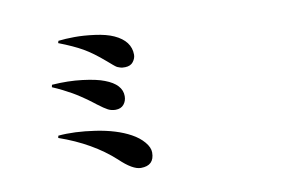

<svg xmlns="http://www.w3.org/2000/svg" viewBox="-81 -899 1663 1098"><g transform="rotate(-10 750.0 -350.5)"><path d="M635.7 -715.8Q727.5 -673.8 727.5 -593.8Q727.5 -573.2 712.4 -553.2Q697.3 -533.2 666 -532.2Q657.2 -532.2 649.9 -532.7Q642.6 -533.2 634.8 -536.1Q627 -539.1 622.6 -540.5Q618.2 -542 609.9 -548.3Q601.6 -554.7 597.7 -558.1Q593.8 -561.5 582.5 -571.3Q571.3 -581.1 565.4 -585.9Q501 -641.6 448.2 -671.9Q395.5 -702.1 311.5 -734.4L315.4 -747.1Q356.4 -752 408.7 -752.4Q460.9 -752.9 526.9 -744.1Q592.8 -735.4 635.7 -715.8ZM232.4 -492.2 235.4 -505.9Q330.1 -512.7 412.1 -502.4Q494.1 -492.2 538.1 -474.6Q633.8 -438.5 633.8 -370.1Q633.8 -341.8 617.2 -321.8Q600.6 -301.8 569.3 -301.8Q545.9 -301.8 525.9 -312Q505.9 -322.3 468.8 -350.6Q467.8 -351.6 449.2 -365.7Q430.7 -379.9 420.4 -387.2Q410.2 -394.5 386.7 -410.2Q363.3 -425.8 342.8 -437.5Q322.3 -449.2 292.5 -464.4Q262.7 -479.5 232.4 -492.2ZM217.8 -200.2 220.7 -212.9Q313.5 -221.7 434.6 -203.6Q555.7 -185.5 635.7 -141.6Q678.7 -118.2 705.6 -86.4Q732.4 -54.7 732.4 -25.4Q732.4 50.8 654.3 50.8Q606.4 50.8 533.2 -19.5Q408.2 -133.8 217.8 -200.2Z"/></g></svg>

Font: Bpmf Zihi Serif Heavy
Style: Heavy
Weight: 900
Foundry: But Ko
Version: Version 1.320